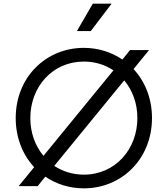

<svg xmlns="http://www.w3.org/2000/svg" viewBox="-20 -1019 918 1051"><path d="M439 12C646 12 812 -149 812 -373C812 -480 774 -573 711 -641L796 -745H692L650 -693C590 -734 517 -757 439 -757C232 -757 66 -597 66 -373C66 -265 104 -172 167 -104L82 0H186L228 -52C288 -11 361 12 439 12ZM146 -373C146 -542 266 -682 439 -682C501 -682 556 -664 601 -634L218 -166C172 -221 146 -293 146 -373ZM277 -111 660 -579C706 -524 732 -452 732 -373C732 -202 611 -63 439 -63C377 -63 323 -81 277 -111ZM401 -849H477L591 -999H488Z"/></svg>

Font: Mluvka
Style: Regular
Weight: 400
Designer: Modified by Jiří Krblich, Original typeface by Gumpita Rahayu
Foundry: Gumpita Rahayu & Jiří Krblich
Version: Version 2.000;Glyphs 3.1.1 (3134)